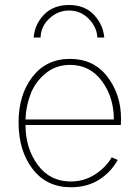

<svg xmlns="http://www.w3.org/2000/svg" viewBox="-20 -746 564 783"><path d="M117.2 -592.8Q122.1 -648.4 160.2 -687Q198.2 -725.6 261.7 -725.6Q325.2 -725.6 362.8 -686Q400.4 -646.5 405.3 -592.8H377Q375 -635.7 341.8 -669.4Q308.6 -703.1 261.7 -703.1Q215.8 -703.1 181.2 -670.4Q146.5 -637.7 145.5 -592.8ZM55.7 -247.1Q55.7 -359.4 112.3 -432.6Q168.9 -505.9 265.6 -505.9Q362.3 -505.9 418 -433.1Q473.6 -360.4 473.6 -261.7Q473.6 -257.8 473.1 -249.5Q472.7 -241.2 472.7 -236.3H84Q84 -141.6 133.8 -73.7Q183.6 -5.9 268.6 -5.9Q323.2 -5.9 367.7 -34.7Q412.1 -63.5 435.5 -104.5L460 -93.8Q432.6 -43.9 384.3 -13.2Q335.9 17.6 268.6 17.6Q169.9 17.6 112.8 -57.1Q55.7 -131.8 55.7 -247.1ZM84 -258.8H444.3Q444.3 -349.6 395.5 -415.5Q346.7 -481.4 265.6 -481.4Q208 -481.4 166 -446.8Q124 -412.1 105 -363.3Q85.9 -314.5 84 -258.8Z"/></svg>

Font: Gothic A1 Thin
Style: Regular
Weight: 250
Designer: HanYang I&C Co.,Ltd.
Foundry: HanYang I&C Co.,Ltd.
Version: Version 2.50